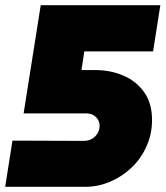

<svg xmlns="http://www.w3.org/2000/svg" viewBox="-31 -720 638 740"><path d="M-11 0 17 -178 291 -177Q306 -177 317.5 -182Q329 -187 337 -195.5Q345 -204 349 -214.5Q353 -225 353 -235Q353 -247 347 -258Q341 -269 329.5 -276Q318 -283 299 -283H60L126 -700H587L559 -522H294L283 -450H335Q396 -450 446 -428Q496 -406 525.5 -363.5Q555 -321 555 -258Q555 -203 533.5 -155.5Q512 -108 475.5 -73.5Q439 -39 393 -19.5Q347 0 297 0Z"/></svg>

Font: MuseoModerno Black
Style: Italic
Weight: 900
Italic angle: -9°
Designer: Pablo Cosgaya, Héctor Gatti, Marcela Romero, and the Authors of The MuseoModerno Project.
Foundry: Omnibus-Type Team
Version: Version 1.003